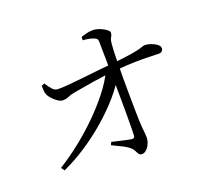

<svg xmlns="http://www.w3.org/2000/svg" viewBox="-130 -943 1260 1133"><g transform="rotate(-20 500.0 -376.5)"><path d="M101 -70Q167 -111 233.5 -163.5Q300 -216 360.5 -275.5Q421 -335 469 -396Q517 -457 545 -515L602 -518L601 -470Q573 -414 521 -354Q469 -294 403 -236.5Q337 -179 263 -130.5Q189 -82 116 -49ZM579 17Q566 17 559.5 7.5Q553 -2 547.5 -14Q542 -26 532 -35Q511 -53 480.5 -67.5Q450 -82 424 -95L432 -113Q463 -106 496.5 -98Q530 -90 550 -87Q570 -84 571 -101Q572 -118 572.5 -154.5Q573 -191 573 -239Q573 -287 572.5 -338Q572 -389 571.5 -436Q571 -483 570 -515Q570 -545 569.5 -578Q569 -611 568.5 -641Q568 -671 568 -691Q568 -705 562.5 -711Q557 -717 543 -722Q530 -727 513 -730Q496 -733 479 -734L480 -755Q493 -759 512.5 -764.5Q532 -770 553 -770Q575 -770 598 -761Q621 -752 636 -740.5Q651 -729 651 -721Q651 -710 647.5 -703Q644 -696 639.5 -687Q635 -678 633 -659Q631 -642 630 -618Q629 -594 628.5 -570.5Q628 -547 628 -528Q627 -496 627 -449Q627 -402 627.5 -351Q628 -300 628.5 -253.5Q629 -207 630 -177Q631 -147 633 -127.5Q635 -108 636.5 -94.5Q638 -81 638 -68Q638 -48 629.5 -28Q621 -8 607.5 4.5Q594 17 579 17ZM248 -441Q235 -441 217.5 -452.5Q200 -464 185.5 -480.5Q171 -497 167 -508Q162 -520 161 -535.5Q160 -551 160 -564L179 -572Q197 -543 212 -527.5Q227 -512 247 -513Q273 -513 316 -516.5Q359 -520 410.5 -526Q462 -532 512 -537Q562 -542 601 -546Q674 -553 714 -559.5Q754 -566 772.5 -571Q791 -576 798.5 -579Q806 -582 813 -582Q827 -582 842 -577.5Q857 -573 871 -566Q885 -559 893.5 -550Q902 -541 902 -531Q902 -521 895 -513.5Q888 -506 877 -506Q853 -506 815.5 -507.5Q778 -509 724.5 -508Q671 -507 597 -500Q527 -494 457.5 -483Q388 -472 339 -463Q307 -458 288.5 -449.5Q270 -441 248 -441Z"/></g></svg>

Font: Noto Serif TC
Style: Regular
Weight: 400
Designer: Ryoko NISHIZUKA  (kana & ideographs); Frank Grießhammer (Latin, Greek & Cyrillic); Wenlong ZHANG  (bopomofo); Sandoll Co
Foundry: Adobe
Version: Version 2.003-H1;hotconv 1.1.1;makeotfexe 2.6.0